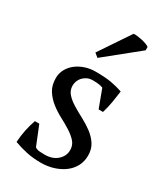

<svg xmlns="http://www.w3.org/2000/svg" viewBox="-193 -850 819 946"><g transform="rotate(30 216.5 -377.5)"><path d="M46 0ZM295 -114Q295 -142 277.5 -161.5Q260 -181 233 -198Q206 -215 175.5 -231Q145 -247 118 -268.5Q91 -290 73.5 -318Q56 -346 56 -387Q56 -414 68.5 -437Q81 -460 102 -476.5Q123 -493 151 -502.5Q179 -512 211 -512Q265 -512 299.5 -506Q334 -500 366 -489Q362 -457 356.5 -424.5Q351 -392 341 -358H316L278 -460Q266 -465 251 -466.5Q236 -468 220 -468Q202 -468 188.5 -461.5Q175 -455 165.5 -445Q156 -435 151 -422Q146 -409 146 -396Q146 -369 163.5 -349.5Q181 -330 208 -313.5Q235 -297 265.5 -281Q296 -265 323 -245Q350 -225 367.5 -198.5Q385 -172 385 -135Q385 -101 370.5 -74Q356 -47 330.5 -28Q305 -9 271.5 1.5Q238 12 200 12Q157 12 121 4.5Q85 -3 46 -17Q48 -53 55 -86.5Q62 -120 73 -151H98L142 -42Q153 -34 168.5 -33Q184 -32 197 -32Q241 -32 268 -56Q295 -80 295 -114ZM279 -767Q287 -768 300 -766.5Q313 -765 327 -762Q341 -759 353 -754.5Q365 -750 371 -745V-726L184 -575L162 -593Z"/></g></svg>

Font: PT Serif
Style: Regular
Weight: 400
Designer: A.Korolkova, O.Umpeleva, V.Yefimov
Foundry: ParaType Ltd
Version: Version 1.000W OFL; ttfautohint (v1.6)